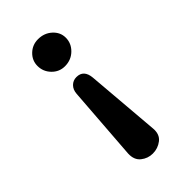

<svg xmlns="http://www.w3.org/2000/svg" viewBox="-153 -351 527 527"><g transform="rotate(-45 110.0 -87.5)"><path d="M109 -162Q137 -162 140 -129L158 87Q160 111 144.5 123Q129 135 109 135Q90 135 75 123Q60 111 61 87L77 -129Q78 -144 87 -153Q96 -162 109 -162ZM108 -310Q132 -310 148.5 -295Q165 -280 165 -259Q165 -237 148.5 -221Q132 -205 108 -205Q86 -205 70.5 -221Q55 -237 55 -259Q55 -280 70.5 -295Q86 -310 108 -310Z"/></g></svg>

Font: Dongle
Style: Bold
Weight: 700
Designer: Yanghee Ryu
Foundry: Yanghee Ryu
Version: Version 2.000